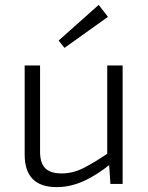

<svg xmlns="http://www.w3.org/2000/svg" viewBox="-20 -753 606 786"><path d="M144 -485V-137Q143 -87 164.5 -65Q186 -43 233 -43Q278 -43 321.5 -65Q365 -87 426 -128L433 -82Q375 -35 321 -11Q267 13 212 13Q81 13 81 -120V-485ZM482 -485V0H432L426 -91L419 -106V-485ZM384 -733 422 -684 244 -557 220 -587Z"/></svg>

Font: Exo 2 Light
Style: Regular
Weight: 300
Designer: Natanael Gama
Foundry: Natanael Gama
Version: Version 2.010